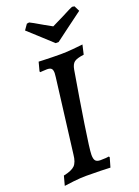

<svg xmlns="http://www.w3.org/2000/svg" viewBox="-161 -917 719 996"><g transform="rotate(-20 199.0 -419.0)"><path d="M202 -93Q202 -69 210 -60Q218 -51 237 -51Q254 -51 267 -52Q280 -53 284 -54L287 -49L272 3Q258 2 218.5 1Q179 0 139 0Q107 0 68 4.5Q29 9 17 11L31 -41Q76 -50 93.5 -67.5Q111 -85 115 -127L166 -535Q168 -553 168 -557Q168 -575 161 -582Q154 -589 137 -589Q126 -589 114.5 -588Q103 -587 99 -587Q99 -588 98 -589.5Q97 -591 97 -592L110 -641L134 -640Q188 -638 232 -638Q259 -638 300 -641.5Q341 -645 354 -647L342 -595Q303 -590 288.5 -579Q274 -568 269 -539Q244 -393 223 -257Q202 -121 202 -93ZM242 -701H226Q208 -717 166.5 -755.5Q125 -794 99 -817L120 -847L133 -849Q143 -845 201 -811L244 -787L307 -818Q364 -848 371 -849L383 -847L398 -817Q366 -794 315 -755.5Q264 -717 242 -701Z"/></g></svg>

Font: Alegreya SC Medium
Style: Italic
Weight: 500
Italic angle: -7°
Designer: Juan Pablo del Peral
Foundry: Huerta Tipografica
Version: Version 2.007; ttfautohint (v1.6)